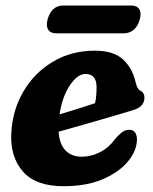

<svg xmlns="http://www.w3.org/2000/svg" viewBox="-20 -648 542 680"><path d="M465 -152.5Q464 -113.5 432.8 -75.8Q401.5 -38 343.8 -13.2Q286 11.5 205 11.5Q106 11.5 60.8 -41Q15.5 -93.5 20 -176.5Q24 -257.5 62.8 -323.8Q101.5 -390 167 -429.2Q232.5 -468.5 316.5 -468.5Q382.5 -468.5 416 -437.2Q449.5 -406 460.5 -356Q466 -333 475.5 -327.5Q491.5 -320.5 491.5 -302.5Q492 -287.5 481.8 -275.2Q471.5 -263 443.5 -255.5Q411 -245.5 366 -232.5Q321 -219.5 273.8 -206Q226.5 -192.5 187.5 -181.5Q190.5 -137.5 212 -115.2Q233.5 -93 269.5 -93Q303 -93 334.2 -109Q365.5 -125 388 -156Q404.5 -175 416.2 -182.2Q428 -189.5 441.5 -188Q455 -186.5 460.2 -176Q465.5 -165.5 465 -152.5ZM283 -386Q254 -386 227 -345.2Q200 -304.5 191 -243Q222.5 -252.5 256.5 -263Q290.5 -273.5 316.5 -282.5Q322 -305 322 -339Q322 -386 283 -386ZM148.5 -579Q162 -628.5 205 -628.5H444.5Q464.5 -628.5 473 -615.8Q481.5 -603 475 -579Q468.5 -555 453.5 -542.5Q438.5 -530 418.5 -530H179Q159 -530 150.8 -542.8Q142.5 -555.5 148.5 -579Z"/></svg>

Font: Fraunces 72pt SuperSoft
Style: Bold Italic
Weight: 700
Italic angle: -16°
Version: Version 1.000;[0bf87f6ff]